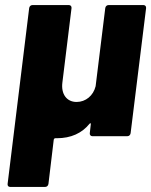

<svg xmlns="http://www.w3.org/2000/svg" viewBox="-20 -537 596 757"><path d="M395 -505 357 -197C348 -160 318 -135 282 -135C243 -135 220 -166 226 -212L262 -505C263 -512 258 -517 252 -517H108C101 -517 96 -512 95 -505L10 188C9 195 13 200 20 200H158C165 200 170 195 171 188L192 13C193 10 195 8 198 8H204C260 8 303 -12 333 -49C336 -53 339 -51 338 -47L334 -12C333 -5 338 0 344 0H482C489 0 494 -5 495 -12L556 -505C557 -512 552 -517 546 -517H408C401 -517 396 -512 395 -505Z"/></svg>

Font: Barlow ExtraBold
Style: Italic
Weight: 800
Italic angle: -7°
Designer: Jeremy Tribby
Foundry: Tribby Type
Version: Version 1.422;hotconv 1.0.109;makeotfexe 2.5.65596